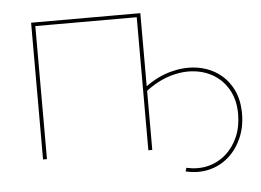

<svg xmlns="http://www.w3.org/2000/svg" viewBox="-56 -773 1332 979"><g transform="rotate(-5 610.5 -284.0)"><path d="M137 0V-700H696V0H676V-690L685 -681H148L157 -690V0ZM856 124 861 106Q920 119 971.5 106.5Q1023 94 1063 59Q1103 24 1125.5 -28Q1148 -80 1148 -144Q1148 -214 1120.5 -265Q1093 -316 1046.5 -345.5Q1000 -375 940.5 -381Q881 -387 816 -366.5Q751 -346 689 -297V-321Q755 -370 823 -388.5Q891 -407 953 -399Q1015 -391 1063.5 -358.5Q1112 -326 1140 -272Q1168 -218 1168 -145Q1168 -76 1143 -19.5Q1118 37 1075 74.5Q1032 112 975.5 125.5Q919 139 856 124Z"/></g></svg>

Font: Montserrat Thin
Style: Regular
Weight: 100
Designer: Julieta Ulanovsky
Foundry: Julieta Ulanovsky
Version: Version 9.000